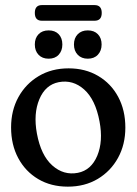

<svg xmlns="http://www.w3.org/2000/svg" viewBox="-20 -706 524 736"><path d="M243 -444Q307 -444 356.2 -415Q405.5 -386 433 -334.8Q460.5 -283.5 460.5 -217Q460.5 -152 432.5 -101Q404.5 -50 354.8 -20.2Q305 9.5 240 9.5Q175.5 9.5 126.5 -19.5Q77.5 -48.5 50 -99.8Q22.5 -151 22.5 -217.5Q22.5 -282.5 50.5 -333.5Q78.5 -384.5 128.2 -414.2Q178 -444 243 -444ZM278.5 -43.5Q329.5 -53.5 352.8 -109Q376 -164.5 361.5 -240.5Q346 -324 302.8 -362.8Q259.5 -401.5 205 -391Q154 -381 130.8 -325.5Q107.5 -270 121.5 -194Q137 -110.5 180.5 -71.8Q224 -33 278.5 -43.5ZM166.5 -481Q142 -481 127.8 -496Q113.5 -511 113.5 -535.5Q113.5 -560 127.8 -574.8Q142 -589.5 166.5 -589.5Q191 -589.5 205 -574.8Q219 -560 219 -535.5Q219 -511.5 205 -496.2Q191 -481 166.5 -481ZM316.5 -481Q292.5 -481 278 -496Q263.5 -511 263.5 -535.5Q263.5 -560 278 -574.8Q292.5 -589.5 316.5 -589.5Q341 -589.5 355.2 -574.8Q369.5 -560 369.5 -535.5Q369.5 -511.5 355.2 -496.2Q341 -481 316.5 -481ZM113.5 -656.5Q113.5 -686.5 140.5 -686.5H342.5Q370 -686.5 370 -656.5Q370 -626.5 342.5 -626.5H140.5Q113.5 -626.5 113.5 -656.5Z"/></svg>

Font: Fraunces 144pt S100
Style: Regular
Weight: 400
Version: Version 1.000; ttfautohint (v1.8.3)